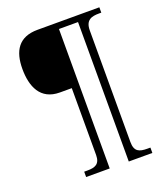

<svg xmlns="http://www.w3.org/2000/svg" viewBox="-156 -864 924 1079"><g transform="rotate(-20 306.0 -324.5)"><path d="M171 111H312V-723H426V111H567V79H549C501 79 472 69 472 11V-656C472 -719 509 -728 554 -728H567V-760H197C84 -760 42 -689 42 -582C42 -478 78 -386 195 -386H266V14C266 69 235 79 191 79H171Z"/></g></svg>

Font: Noto Serif Devanagari Light
Style: Regular
Weight: 300
Designer: Universal Thirst, Indian Type Foundry and the Monotype Design Team
Foundry: Monotype Imaging Inc.
Version: Version 2.004